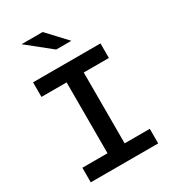

<svg xmlns="http://www.w3.org/2000/svg" viewBox="-221 -1050 1042 1164"><g transform="rotate(-30 300.0 -467.5)"><path d="M64 0V-102H240V-598H64V-700H536V-598H360V-102H536V0ZM285 -802 119 -935H267L391 -802Z"/></g></svg>

Font: Red Hat Mono SemiBold
Style: Regular
Weight: 600
Monospace: yes
Designer: Pentagram, MCKL
Foundry: Pentagram, MCKL
Version: Version 1.023